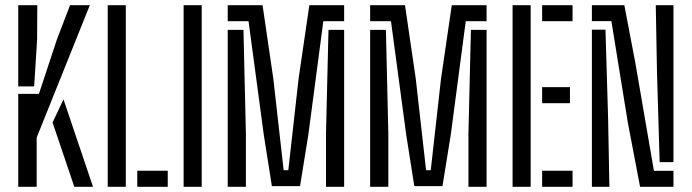

<svg xmlns="http://www.w3.org/2000/svg" viewBox="-20 -716 2652 736"><path d="M49.9 0V-356.1H129.2L197.5 -562.8L248.4 -696H324.3L120.6 -188.6V0ZM264.8 0 181.5 -246.4 223.4 -335.1 336.5 0ZM49.9 -384.8V-696H123L122.2 -562.8L110.9 -384.8Z M392.9 0V-696H462.2V0ZM506.2 0V-61.6H623V0Z M683.9 0V-696H753.2V0Z M1022.2 -2.4 991 -200.4 932.7 -634.8H852.9V-696H986.5L1027.7 -414.5L1067.3 -63.6H1085.2L1124.6 -414.5L1165.8 -696H1299.2V-634.8H1219.4L1162.1 -200.4L1130.1 -2.4ZM852.9 0V-601.4H913.3L922.6 -204.9V0ZM1229.7 0V-204.9L1239.2 -601.4H1299.2V0Z M1568.2 -2.4 1537 -200.4 1478.7 -634.8H1398.9V-696H1532.5L1573.7 -414.5L1613.3 -63.6H1631.2L1670.6 -414.5L1711.8 -696H1845.2V-634.8H1765.4L1708.1 -200.4L1676.1 -2.4ZM1398.9 0V-601.4H1459.3L1468.6 -204.9V0ZM1775.7 0V-204.9L1785.2 -601.4H1845.2V0Z M1944.9 0V-696H2014.2V0ZM2058.2 0V-61.6H2174.8V0ZM2058.2 -320.4V-382H2164.8V-320.4ZM2058.2 -634.8V-696H2174.8V-634.8Z M2433.6 0 2386.6 -246.5 2323.7 -635H2248.9V-696H2373.3L2415.4 -475.6L2486.7 -61.2H2561.6V0ZM2248.9 0V-602.4H2301L2311.1 -261.6L2316 0ZM2508.7 -94.6 2498.4 -441.7 2493.8 -696H2561.6V-94.6Z"/></svg>

Font: Big Shoulders Stencil Display SC Thin
Style: Regular
Weight: 100
Designer: Patric King
Foundry: XO Type Co
Version: Version 2.001